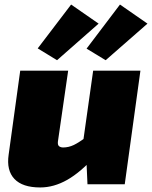

<svg xmlns="http://www.w3.org/2000/svg" viewBox="-20 -811 669 845"><path d="M280 -500 235 -189Q233 -173 240 -167.5Q247 -162 258 -162Q282 -162 305 -173Q328 -184 365 -212L401 -126Q335 -53 276 -19.5Q217 14 157 14Q79 14 43.5 -23.5Q8 -61 18 -130L69 -500ZM598 -500 529 0H365L359 -134L340 -146L390 -500ZM293 -791 414 -707 231 -546 146 -598ZM508 -791 629 -707 445 -546 361 -597Z"/></svg>

Font: Exo 2 Black
Style: Italic
Weight: 900
Italic angle: -8°
Designer: Natanael Gama
Foundry: Natanael Gama
Version: Version 2.010